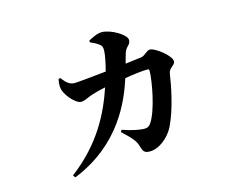

<svg xmlns="http://www.w3.org/2000/svg" viewBox="-92 -734 1184 938"><g transform="rotate(-15 500.0 -265.0)"><path d="M420 -558C436 -551 453 -543 466 -532C475 -525 477 -517 477 -501C477 -480 468 -439 458 -400C382 -392 314 -385 297 -385C269 -385 254 -403 235 -427L226 -424C221 -400 220 -382 228 -363C239 -334 279 -288 304 -288C324 -288 342 -301 365 -308C383 -314 410 -321 435 -326C395 -207 328 -69 172 49L181 61C430 -39 509 -242 542 -344C584 -351 628 -357 658 -357C663 -357 666 -355 666 -348C666 -300 640 -151 600 -96C590 -84 582 -80 564 -81C544 -82 508 -88 459 -105L453 -95C503 -49 517 -31 524 -5C532 23 538 33 566 33C616 33 667 -13 689 -58C729 -140 750 -255 758 -309C762 -339 793 -341 793 -363C793 -391 720 -448 694 -448C676 -448 663 -424 642 -422C619 -419 591 -416 562 -412C568 -433 572 -450 576 -462C586 -494 608 -494 608 -520C608 -547 534 -591 488 -591C464 -591 438 -576 420 -567Z"/></g></svg>

Font: Noto Serif CJK JP
Style: Bold
Weight: 700
Designer: Ryoko NISHIZUKA 西塚涼子 (kana & ideographs); Frank Grießhammer (Latin, Greek & Cyrillic); Wenlong ZHANG 张文龙 (bopomofo); San
Foundry: Adobe Systems Incorporated
Version: Version 1.000;PS 1;hotconv 16.6.53;makeotf.lib2.5.65590